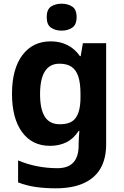

<svg xmlns="http://www.w3.org/2000/svg" viewBox="-20 -780 673 1040"><path d="M255 -556Q305 -556 345 -536Q385 -516 413 -476H417L429 -546H555V1Q555 79 524.5 132Q494 185 433 212.5Q372 240 282 240Q224 240 174.5 233Q125 226 78 208V89Q128 110 181.5 120.5Q235 131 291 131Q349 131 377.5 100Q406 69 406 7V-4Q406 -21 407.5 -39Q409 -57 410 -71H406Q378 -28 339 -9Q300 10 251 10Q154 10 99.5 -64.5Q45 -139 45 -272Q45 -406 101 -481Q157 -556 255 -556ZM302 -435Q250 -435 223.5 -394Q197 -353 197 -270Q197 -188 223 -147.5Q249 -107 304 -107Q333 -107 354 -114.5Q375 -122 388.5 -139.5Q402 -157 409 -185Q416 -213 416 -253V-271Q416 -330 404 -366Q392 -402 367 -418.5Q342 -435 302 -435ZM314 -760Q347 -760 371 -744.5Q395 -729 395 -687Q395 -646 371 -630Q347 -614 314 -614Q280 -614 256.5 -630Q233 -646 233 -687Q233 -729 256.5 -744.5Q280 -760 314 -760Z"/></svg>

Font: Noto Sans Canadian Aboriginal
Style: Regular
Weight: 400
Designer: Monotype Design Team, Typotheque's Kevin King
Foundry: Monotype Imaging Inc.
Version: Version 2.002